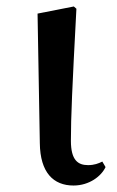

<svg xmlns="http://www.w3.org/2000/svg" viewBox="-20 -558 361 593"><path d="M207 15C256 15 293 -14 306 -42L296 -59C284 -53 271 -48 252 -48C221 -48 199 -63 199 -123C199 -197 203 -286 216 -531L208 -538L96 -516L103 -116C104 -25 145 15 207 15Z"/></svg>

Font: GenKiMin2 TW SB
Style: Regular
Weight: 600
Version: Version 2.100;PS 2.1;hotconv 16.6.51;makeotf.lib2.5.65220 DE